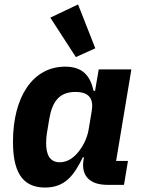

<svg xmlns="http://www.w3.org/2000/svg" viewBox="-20 -826 640 858"><path d="M181.1 12.1C272 12.1 311.1 -44 350.1 -122.9H355.1L353 -110.1C342 -38 383.9 0 459.2 0H534.1L551.8 -106.9H498.9L567.1 -516H421.2L404.8 -420.1H398.1C383.2 -487.9 349.1 -528.1 271 -528.1C126.1 -528.1 38 -392 38 -192.8C38 -67.8 73.2 12.1 181.1 12.1ZM186.1 -187.1C186.1 -204.9 187.9 -220.9 190 -233L199.9 -293C213.1 -371.1 244 -415.1 317.1 -415.1C378.9 -415.1 399.1 -383.9 389.9 -329.9L376.1 -247.2C369 -203.8 346.9 -168 332 -149.1C308.9 -120 280.9 -100.9 247.2 -100.9C199.9 -100.9 186.1 -138.8 186.1 -187.1ZM204.9 -747.2 318.9 -571 405.9 -610.1 328.8 -806.1Z"/></svg>

Font: Margiela Mono Italic Bold It
Style: Regular
Weight: 700
Designer: Mike Abbink, Paul van der Laan, Pieter van Rosmalen
Foundry: Bold Monday
Version: Version 2.003 2021